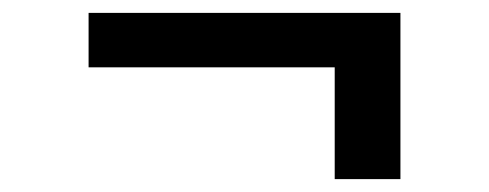

<svg xmlns="http://www.w3.org/2000/svg" viewBox="-20 -436 759 298"><path d="M117.5 -331.5V-416H601.5V-158H499.5V-331.5Z"/></svg>

Font: Koeln Type Sans
Style: Regular
Weight: 400
Designer: Eben Sorkin
Foundry: Eben Sorkin
Version: Version 2.001